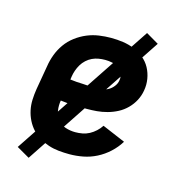

<svg xmlns="http://www.w3.org/2000/svg" viewBox="-101 -691 802 851"><g transform="rotate(15 300.0 -265.0)"><path d="M276 8Q251 8 226.5 5.5Q202 3 179.5 -4.5Q157 -12 137 -24Q117 -36 101.5 -53Q86 -70 75.5 -91Q65 -112 60 -135.5Q55 -159 56 -183.5Q57 -208 61 -233L80 -343Q84 -370 94 -397Q104 -424 121 -448Q138 -472 162 -490Q186 -508 212.5 -519Q239 -530 267 -534Q295 -538 322 -538Q350 -538 377.5 -534Q405 -530 429 -520Q453 -510 473.5 -493.5Q494 -477 506.5 -454Q519 -431 523.5 -404Q528 -377 523 -350Q519 -326 507.5 -304Q496 -282 478 -264Q460 -246 438 -234.5Q416 -223 392 -216.5Q368 -210 345 -208Q322 -206 298 -206Q268 -206 238 -207Q208 -208 178 -212Q174 -189 177.5 -165.5Q181 -142 194.5 -125Q208 -108 230 -100.5Q252 -93 276 -93Q292 -93 308.5 -96Q325 -99 340 -107Q355 -115 368 -127Q381 -139 390 -153L496 -108Q479 -80 454 -57Q429 -34 399.5 -19Q370 -4 338.5 2Q307 8 276 8ZM313 -305Q328 -305 343 -307.5Q358 -310 371 -317.5Q384 -325 394 -338Q404 -351 406 -366Q409 -382 402.5 -397Q396 -412 383.5 -421Q371 -430 354.5 -433.5Q338 -437 322 -437Q307 -437 292 -434.5Q277 -432 263 -425.5Q249 -419 237 -408Q225 -397 217 -383.5Q209 -370 204 -355.5Q199 -341 197 -327L195 -313Q209 -311 224 -310Q239 -309 254 -308.5Q269 -308 283.5 -306.5Q298 -305 313 -305ZM106 70 47 36 470 -600 528 -566Z"/></g></svg>

Font: Iosevka Slab Extended
Style: Bold Italic
Weight: 700
Width: 7
Italic angle: -9°
Monospace: yes
Designer: Belleve Invis
Foundry: Belleve Invis
Version: Version 11.1.0; ttfautohint (v1.8.3)